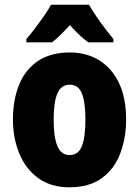

<svg xmlns="http://www.w3.org/2000/svg" viewBox="-20 -786 592 816"><path d="M516 -278Q516 -201 491.5 -135Q467 -69 413.5 -29.5Q360 10 275 10Q196 10 142.5 -29Q89 -68 62 -133.5Q35 -199 35 -278Q35 -361 61 -425.5Q87 -490 141 -526.5Q195 -563 277 -563Q348 -563 402 -529.5Q456 -496 486 -432.5Q516 -369 516 -278ZM208 -277Q208 -203 224 -165Q240 -127 276 -127Q313 -127 328 -165Q343 -203 343 -278Q343 -352 328 -389Q313 -426 276 -426Q240 -426 224 -389Q208 -352 208 -277ZM358 -766Q377 -733 405 -694Q433 -655 462 -620V-606H355Q337 -619 318 -637Q299 -655 277 -679Q254 -654 235.5 -636Q217 -618 201 -606H92V-620Q107 -637 127.5 -664Q148 -691 167.5 -719Q187 -747 197 -766Z"/></svg>

Font: Noto Sans Gujarati UI Condensed Black
Style: Regular
Weight: 900
Width: 3
Designer: Jelle Bosma - Monotype Design Team, Universal Thirst
Foundry: Monotype Imaging Inc.
Version: Version 2.106; ttfautohint (v1.8.4.7-5d5b)